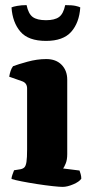

<svg xmlns="http://www.w3.org/2000/svg" viewBox="-20 -731 364 751"><path d="M225 0Q213 0 185.5 -3Q158 -6 125.5 -11Q93 -16 65 -21.5Q37 -27 25 -31Q25 -38 28.5 -47.5Q32 -57 35 -65L60 -69Q70 -71 75.5 -76.5Q81 -82 83.5 -97.5Q86 -113 86 -147V-385Q86 -406 67 -413L16 -431Q18 -443 21.5 -453.5Q25 -464 31 -472Q49 -479 87 -489.5Q125 -500 161 -500Q199 -500 221 -477.5Q243 -455 243 -419V-128Q243 -106 237 -91.5Q231 -77 227 -72L291 -64Q293 -59 295.5 -50Q298 -41 298 -32Q290 -20 266.5 -10Q243 0 225 0ZM160 -571Q91 -571 60 -607Q29 -643 25 -702Q31 -705 47.5 -708Q64 -711 84 -711Q91 -677 108 -664.5Q125 -652 160 -652Q194 -652 211 -664.5Q228 -677 235 -711Q262 -711 275.5 -708Q289 -705 294 -702Q290 -642 258.5 -606.5Q227 -571 160 -571Z"/></svg>

Font: Texturina ExtraBold
Style: Regular
Weight: 800
Designer: Guillermo Torres Carreño
Foundry: Omnibus-Type
Version: Version 1.002; ttfautohint (v1.8.3)